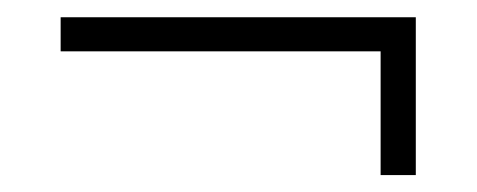

<svg xmlns="http://www.w3.org/2000/svg" viewBox="-20 -378 564 227"><path d="M430 -171V-317.3H51.7V-357.6H471.6V-171Z"/></svg>

Font: Ancizar Serif Light
Style: Regular
Weight: 300
Designer: Cesar Puertas, Viviana Monsalve, Julian Moncada, Julian Prieto, Jose Castro, Felipe Aragon, Mariel Hernandez, Sara Alarc
Version: Version 8.100